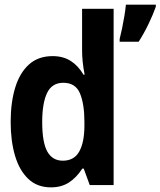

<svg xmlns="http://www.w3.org/2000/svg" viewBox="-20 -798 692 828"><path d="M496 -630Q501 -649 506.5 -675.5Q512 -702 516.5 -729.5Q521 -757 523 -778H652V-769Q640 -735 620.5 -694.5Q601 -654 578 -618H496ZM200 10Q140 10 101.5 -27Q63 -64 44.5 -127.5Q26 -191 26 -272Q26 -356 45.5 -420Q65 -484 105 -520Q145 -556 207 -556Q252 -556 284.5 -535.5Q317 -515 340 -476H345Q339 -507 336.5 -532Q334 -557 334 -582V-760H470V0H367L341 -71H335Q309 -31 276.5 -10.5Q244 10 200 10ZM251 -105Q300 -105 322 -145Q344 -185 344 -256V-273Q344 -349 325 -395Q306 -441 253 -441Q204 -441 183 -397Q162 -353 162 -272Q162 -184 184 -144.5Q206 -105 251 -105Z"/></svg>

Font: Noto Sans Mono SemiCondensed
Style: Bold
Weight: 700
Width: 4
Designer: Monotype Design Team
Foundry: Monotype Imaging Inc.
Version: Version 2.014